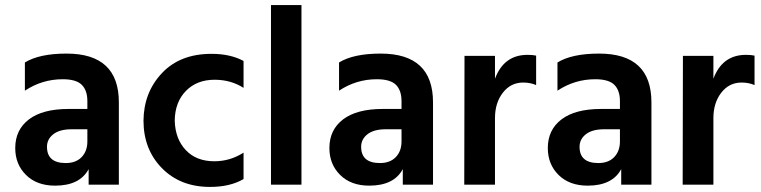

<svg xmlns="http://www.w3.org/2000/svg" viewBox="-20 -727 2997 756"><path d="M324 -218H262Q215 -218 190 -198.5Q165 -179 165 -149Q165 -85 239 -85Q279 -85 301.5 -108.5Q324 -132 324 -170ZM78 -370V-481Q135 -516 242 -516Q448 -516 448 -324V0H329V-61Q294 4 197 4Q125 4 82.5 -38Q40 -80 40 -144Q40 -216 94 -257Q148 -298 250 -298H324V-329Q324 -371 302 -393Q280 -415 227 -415Q146 -415 78 -370Z M668 -252Q670 -180 711.5 -136Q753 -92 824 -92Q886 -92 939 -126V-22Q886 9 807 9Q690 9 617.5 -65Q545 -139 545 -252Q546 -363 617.5 -439Q689 -515 813 -515Q887 -515 939 -487V-381Q889 -413 825 -413Q755 -413 712 -369Q669 -325 668 -252Z M1047 0V-707H1167V0Z M1561 -218H1499Q1452 -218 1427 -198.5Q1402 -179 1402 -149Q1402 -85 1476 -85Q1516 -85 1538.5 -108.5Q1561 -132 1561 -170ZM1315 -370V-481Q1372 -516 1479 -516Q1685 -516 1685 -324V0H1566V-61Q1531 4 1434 4Q1362 4 1319.5 -38Q1277 -80 1277 -144Q1277 -216 1331 -257Q1385 -298 1487 -298H1561V-329Q1561 -371 1539 -393Q1517 -415 1464 -415Q1383 -415 1315 -370Z M1929 -507V-417Q1964 -511 2057 -511Q2078 -511 2091 -508V-392Q2068 -402 2040 -402Q1991 -402 1960 -362Q1929 -322 1929 -262V0H1808L1809 -507Z M2421 -218H2359Q2312 -218 2287 -198.5Q2262 -179 2262 -149Q2262 -85 2336 -85Q2376 -85 2398.5 -108.5Q2421 -132 2421 -170ZM2175 -370V-481Q2232 -516 2339 -516Q2545 -516 2545 -324V0H2426V-61Q2391 4 2294 4Q2222 4 2179.5 -38Q2137 -80 2137 -144Q2137 -216 2191 -257Q2245 -298 2347 -298H2421V-329Q2421 -371 2399 -393Q2377 -415 2324 -415Q2243 -415 2175 -370Z M2789 -507V-417Q2824 -511 2917 -511Q2938 -511 2951 -508V-392Q2928 -402 2900 -402Q2851 -402 2820 -362Q2789 -322 2789 -262V0H2668L2669 -507Z"/></svg>

Font: Hind Semibold
Style: Regular
Weight: 600
Designer: Manushi Parikh, Satya Rajpurohit
Foundry: Indian Type Foundry
Version: Version 1.201;PS 1.0;hotconv 1.0.78;makeotf.lib2.5.61930; tt